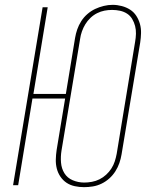

<svg xmlns="http://www.w3.org/2000/svg" viewBox="-20 -765 640 793"><path d="M327 8Q308 8 289 4Q270 0 255 -10Q240 -20 229.5 -35.5Q219 -51 214.5 -69Q210 -87 210.5 -106.5Q211 -126 214 -146L249 -358H114L55 0H34L156 -735H177L118 -377H252L290 -608Q293 -626 299 -643.5Q305 -661 315.5 -677.5Q326 -694 341 -707Q356 -720 373 -728Q390 -736 408.5 -740.5Q427 -745 445 -745Q445 -745 445 -745Q445 -745 445 -745Q464 -745 483 -740Q502 -735 517.5 -725Q533 -715 543 -699.5Q553 -684 558 -666Q563 -648 562.5 -628.5Q562 -609 559 -589L482 -127Q479 -109 473 -91.5Q467 -74 456.5 -57.5Q446 -41 431.5 -28Q417 -15 399.5 -6.5Q382 2 363.5 5Q345 8 327 8ZM328 -11Q343 -11 359.5 -14Q376 -17 391 -24.5Q406 -32 418.5 -43.5Q431 -55 440 -69Q449 -83 454 -98.5Q459 -114 462 -130L538 -592Q541 -609 541.5 -625.5Q542 -642 538 -657.5Q534 -673 526 -686.5Q518 -700 505 -708.5Q492 -717 476 -720.5Q460 -724 443 -724Q427 -724 411.5 -721Q396 -718 381 -710.5Q366 -703 353.5 -691Q341 -679 332.5 -665Q324 -651 318.5 -635.5Q313 -620 311 -605L234 -143Q230 -118 232 -93.5Q234 -69 246 -49.5Q258 -30 280.5 -20.5Q303 -11 328 -11Z"/></svg>

Font: Iosevka Curly Thin Extended
Style: Italic
Weight: 100
Width: 7
Italic angle: -9°
Monospace: yes
Designer: Belleve Invis
Foundry: Belleve Invis
Version: Version 11.1.0; ttfautohint (v1.8.3)